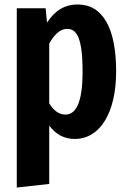

<svg xmlns="http://www.w3.org/2000/svg" viewBox="-20 -604 571 858"><path d="M327 -584C271 -584 227 -559 190 -503L184 -567H55V234L200 218V-43C229 -4 266 17 314 17C427 17 499 -100 499 -285C499 -477 440 -584 327 -584ZM272 -92C243 -92 219 -111 200 -142V-409C220 -446 247 -475 280 -475C323 -475 349 -435 349 -284C349 -139 317 -92 272 -92Z"/></svg>

Font: Glow Sans TC Compressed
Style: Bold
Weight: 700
Width: 2
Designer: Ryoko NISHIZUKA (kana, bopomofo & ideographs); Paul D. Hunt (Latin, Greek & Cyrillic); Sandoll Communications, Soo-young
Version: Version 0.93